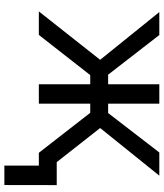

<svg xmlns="http://www.w3.org/2000/svg" viewBox="44 -630 742 870"><g transform="rotate(90 415.0 -195.0)"><path d="M251 -277.8 34.7 -545.9H138.7L318.4 -314H361.8V-545.9H449.7V-314H492.2L670.9 -545.9H775.9L560.1 -277.8L778.3 0H672.4L491.2 -232.9H449.7V0H361.8V-232.9H320.3L138.2 0H31.7ZM730.5 0H693.8V-81.1H818.8L818.4 156.2H730.5Z"/></g></svg>

Font: Inter RS Variable
Style: Regular
Weight: 400
Designer: Rasmus Andersson (customised by Maria Ramos and Noel Pretorius)
Foundry: rsms
Version: Version 3.001;Glyphs 3.2.3 (3260)